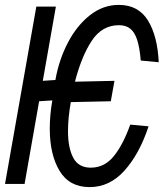

<svg xmlns="http://www.w3.org/2000/svg" viewBox="-30 -752 668 785"><path d="M173.5 -226Q173.5 -283 184 -341.5L130 -338L70.5 0H-9.5L118.5 -725H198.5L145 -421.5L196.5 -425Q211 -507.5 247.5 -577.5Q284 -647.5 337.8 -689.8Q391.5 -732 455.5 -732Q535.5 -732 574.8 -668.5Q614 -605 619 -497.5L545.5 -504.5Q541 -557.5 530.8 -589Q520.5 -620.5 502.5 -634.8Q484.5 -649 456.5 -649Q387.5 -649 345.5 -585.8Q303.5 -522.5 276.5 -418L438 -421.5L423 -338L259.5 -334.5Q248 -269.5 248 -215.5Q248 -147.5 269.5 -107Q291 -66.5 341 -66.5Q397.5 -66.5 435.5 -113.8Q473.5 -161 502.5 -242.5L577.5 -235.5Q540 -122.5 479.2 -54.8Q418.5 13 336.5 13Q253.5 13 213.5 -53.5Q173.5 -120 173.5 -226Z"/></svg>

Font: JuliaMono MediumItalic
Style: Regular
Weight: 500
Italic angle: -9°
Monospace: yes
Designer: cormullion
Foundry: corm
Version: Version 0.049; ttfautohint (v1.8.4)